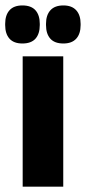

<svg xmlns="http://www.w3.org/2000/svg" viewBox="-34 -704 324 724"><path d="M51.5 0V-491.5H204.5V0ZM50.5 -540Q18 -540 1.8 -558.2Q-14.5 -576.5 -14.5 -609.5V-614Q-14.5 -647 1.8 -665.2Q18 -683.5 50.5 -683.5Q83.5 -683.5 99.8 -665.2Q116 -647 116 -614V-609.5Q116 -576.5 99.8 -558.2Q83.5 -540 50.5 -540ZM205 -540Q172 -540 155.8 -558.2Q139.5 -576.5 139.5 -609.5V-614Q139.5 -647 156 -665.2Q172.5 -683.5 205 -683.5Q237 -683.5 253.5 -665.2Q270 -647 270 -614V-609.5Q270 -576.5 253.5 -558.2Q237 -540 205 -540Z"/></svg>

Font: Anek Gujarati Medium
Style: Bold
Weight: 700
Version: Version 1.003